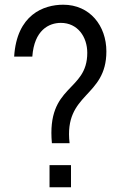

<svg xmlns="http://www.w3.org/2000/svg" viewBox="-20 -781 512 814"><path d="M275 -174C250 -389 431 -366 431 -563C431 -672 361 -761 248 -761C165 -761 51 -719 40 -541H117C125 -653 187 -684 238 -684C309 -684 350 -625 350 -557C350 -390 177 -424 200 -174ZM281 -81H190V13H281Z"/></svg>

Font: Spoqa Han Sans Neo Regular
Style: Regular
Weight: 400
Designer: [Spoqa Han Sans Neo] Dong-huui Kim  Younghwa Kang  Yujin Lee  [Noto Sans] Ryoko NISHIZUKA  (kana & ideographs); Paul D. 
Foundry: Spoqa (http://www.spoqa-han-sans.com)
Version: Version 1.000